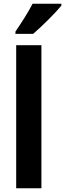

<svg xmlns="http://www.w3.org/2000/svg" viewBox="-20 -1093 346 1020"><path d="M306 -1063V-1073H153C130 -1028 95 -974 62 -925V-913H156C203 -953 276 -1026 306 -1063ZM200 -93V-853H66V-93Z"/></svg>

Font: Noto Sans Kannada UI Condensed
Style: Bold
Weight: 700
Width: 3
Designer: Jelle Bosma - Monotype Design Team
Foundry: Monotype Imaging Inc.
Version: Version 2.005